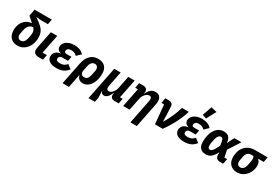

<svg xmlns="http://www.w3.org/2000/svg" viewBox="81 -2124 5238 3633"><g transform="rotate(30 2699.5 -307.5)"><path d="M537 -628H382L286 -637L285 -633L370 -570Q425 -530 455.5 -491Q486 -452 498.5 -410Q511 -368 511 -318Q511 -296 509 -274Q507 -252 503 -232Q489 -160 451.5 -105Q414 -50 360 -19Q306 12 240 12Q176 12 129 -14Q82 -40 56.5 -89Q31 -138 31 -207Q31 -227 32.5 -245Q34 -263 38 -279Q52 -351 89.5 -398Q127 -445 174 -468.5Q221 -492 262 -492L268 -522L284 -476Q280 -481 274.5 -486.5Q269 -492 263 -497L153 -595L182 -740H559ZM368 -339Q368 -358 364 -374Q360 -390 350.5 -406.5Q341 -423 324 -441Q296 -438 274 -427Q252 -416 235.5 -398Q219 -380 208 -356Q197 -332 191 -303Q181 -254 175.5 -226Q170 -198 170 -184Q170 -159 178.5 -140.5Q187 -122 204 -111.5Q221 -101 245 -101Q285 -101 311.5 -130Q338 -159 350 -215Q361 -266 364.5 -293Q368 -320 368 -339Z M814 -112 792 0H704Q643 0 612 -25Q581 -50 581 -99Q581 -107 582 -119Q583 -131 585 -142L662 -525H802L719 -112Z M1250 -169 1336 -101Q1290 -42 1231 -15Q1172 12 1085 12Q1016 12 970.5 -6.5Q925 -25 902.5 -56.5Q880 -88 880 -127Q880 -184 916 -221.5Q952 -259 1021 -268L1022 -273Q980 -284 959.5 -310Q939 -336 939 -369Q939 -412 966 -450.5Q993 -489 1046.5 -513Q1100 -537 1178 -537Q1243 -537 1294.5 -516.5Q1346 -496 1380 -455L1292 -372Q1270 -398 1240 -411Q1210 -424 1172 -424Q1129 -424 1107 -411Q1085 -398 1079 -375Q1078 -369 1077 -364Q1076 -359 1076 -353Q1076 -336 1088 -326Q1100 -316 1126 -316H1233L1213 -218H1094Q1062 -218 1043 -205.5Q1024 -193 1019 -170Q1018 -167 1017.5 -162.5Q1017 -158 1017 -149Q1017 -128 1036 -114.5Q1055 -101 1101 -101Q1151 -101 1184 -115.5Q1217 -130 1250 -169Z M1336 200 1432 -281Q1458 -410 1525.5 -473.5Q1593 -537 1688 -537Q1756 -537 1802.5 -513Q1849 -489 1873 -442Q1897 -395 1897 -326Q1897 -298 1894 -270.5Q1891 -243 1886 -218Q1875 -167 1854.5 -124.5Q1834 -82 1805.5 -51.5Q1777 -21 1742 -4.5Q1707 12 1668 12Q1613 12 1578.5 -18Q1544 -48 1539 -91H1534L1476 200ZM1630 -101Q1677 -101 1700.5 -129.5Q1724 -158 1736 -216L1755 -310Q1756 -315 1757 -323Q1758 -331 1758 -341Q1758 -366 1749.5 -384.5Q1741 -403 1724.5 -413.5Q1708 -424 1683 -424Q1657 -424 1636 -411Q1615 -398 1600.5 -372.5Q1586 -347 1578 -309L1557 -204Q1552 -176 1556.5 -152.5Q1561 -129 1579 -115Q1597 -101 1630 -101Z M2042 200H1902L2047 -525H2187L2125 -215Q2122 -201 2120 -186Q2118 -171 2118 -160Q2118 -135 2130 -120Q2142 -105 2167 -105Q2193 -105 2213.5 -118.5Q2234 -132 2251 -153Q2268 -174 2280.5 -199.5Q2293 -225 2299 -255L2353 -525H2493L2410 -112H2469L2447 0H2354Q2317 0 2291.5 -20Q2266 -40 2266 -77Q2266 -85 2267 -94Q2268 -103 2269 -107L2272 -122H2266Q2230 -46 2198 -17Q2166 12 2125 12Q2100 12 2083.5 -2.5Q2067 -17 2061 -44H2056L2061 103Z M2685 0H2545L2628 -413H2569L2591 -525H2684Q2722 -525 2747 -505Q2772 -485 2772 -448Q2772 -440 2771 -431Q2770 -422 2769 -418L2766 -403H2772Q2802 -466 2843.5 -501.5Q2885 -537 2946 -537Q3007 -537 3039.5 -501.5Q3072 -466 3072 -401Q3072 -382 3069.5 -364.5Q3067 -347 3063 -327L2958 200H2818L2920 -312Q2923 -326 2925 -339.5Q2927 -353 2927 -368Q2927 -391 2915 -405.5Q2903 -420 2874 -420Q2849 -420 2827.5 -406Q2806 -392 2789 -372Q2771 -351 2758 -325.5Q2745 -300 2739 -270Z M3409 0H3239L3200 -413H3141L3163 -525H3242Q3283 -525 3306.5 -504.5Q3330 -484 3332 -448L3339 -327L3345 -125H3352Q3414 -232 3455.5 -326Q3497 -420 3527 -525H3676Q3651 -442 3613 -354.5Q3575 -267 3524 -178Q3473 -89 3409 0Z M4039 -169 4125 -101Q4079 -42 4020 -15Q3961 12 3874 12Q3805 12 3759.5 -6.5Q3714 -25 3691.5 -56.5Q3669 -88 3669 -127Q3669 -184 3705 -221.5Q3741 -259 3810 -268L3811 -273Q3769 -284 3748.5 -310Q3728 -336 3728 -369Q3728 -412 3755 -450.5Q3782 -489 3835.5 -513Q3889 -537 3967 -537Q4032 -537 4083.5 -516.5Q4135 -496 4169 -455L4081 -372Q4059 -398 4029 -411Q3999 -424 3961 -424Q3918 -424 3896 -411Q3874 -398 3868 -375Q3867 -369 3866 -364Q3865 -359 3865 -353Q3865 -336 3877 -326Q3889 -316 3915 -316H4022L4002 -218H3883Q3851 -218 3832 -205.5Q3813 -193 3808 -170Q3807 -167 3806.5 -162.5Q3806 -158 3806 -149Q3806 -128 3825 -114.5Q3844 -101 3890 -101Q3940 -101 3973 -115.5Q4006 -130 4039 -169ZM4130 -784 4021 -579 3932 -608 4005 -815Z M4751 -112 4729 0H4655Q4612 0 4586 -26Q4560 -52 4560 -99V-148H4557Q4533 -102 4509 -71Q4485 -40 4460 -21.5Q4435 -3 4408 4.5Q4381 12 4350 12Q4300 12 4263.5 -8Q4227 -28 4207.5 -68.5Q4188 -109 4188 -170Q4188 -204 4191 -235Q4194 -266 4200 -294Q4216 -371 4249.5 -425Q4283 -479 4331 -508Q4379 -537 4435 -537Q4486 -537 4519 -520.5Q4552 -504 4570.5 -468.5Q4589 -433 4595 -377H4599L4631 -447L4671 -525H4826L4660 -266L4692 -112ZM4380 -103Q4393 -103 4407 -111Q4421 -119 4437.5 -139.5Q4454 -160 4474 -197L4510 -263L4501 -327Q4494 -381 4479 -401.5Q4464 -422 4442 -422Q4414 -422 4389 -394.5Q4364 -367 4351 -305L4337 -235Q4333 -216 4332 -202Q4331 -188 4331 -170Q4331 -134 4344.5 -118.5Q4358 -103 4380 -103Z M5377 -413H5263L5262 -405Q5286 -381 5297 -352.5Q5308 -324 5308 -283Q5308 -268 5306.5 -253Q5305 -238 5302 -223Q5289 -160 5252 -106.5Q5215 -53 5160 -20.5Q5105 12 5037 12Q4973 12 4926 -14Q4879 -40 4853.5 -89Q4828 -138 4828 -207Q4828 -230 4830 -251Q4832 -272 4836 -291Q4851 -366 4891 -418Q4931 -470 4990.5 -497.5Q5050 -525 5123 -525H5399ZM5150 -413H5112Q5059 -413 5029.5 -387Q5000 -361 4989 -310L4970 -215Q4969 -211 4968 -202.5Q4967 -194 4967 -184Q4967 -159 4975.5 -140.5Q4984 -122 5001 -111.5Q5018 -101 5042 -101Q5082 -101 5109 -130.5Q5136 -160 5147 -216L5163 -296Q5166 -313 5167.5 -327Q5169 -341 5169 -356Q5169 -373 5165 -386.5Q5161 -400 5150 -413Z"/></g></svg>

Font: IBM Plex Sans
Style: Italic
Weight: 400
Italic angle: -11.31°
Designer: Mike Abbink, Paul van der Laan, Pieter van Rosmalen
Foundry: Bold Monday
Version: Version 3.201